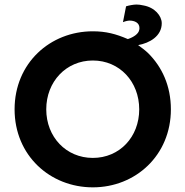

<svg xmlns="http://www.w3.org/2000/svg" viewBox="-20 -806 812 841"><path d="M386.7 -541C503.9 -541 589.8 -448.2 589.8 -327.1C589.8 -206.1 503.9 -114.3 386.7 -114.3C269.5 -114.3 182.6 -206.1 182.6 -327.1C182.6 -448.2 269.5 -541 386.7 -541ZM386.7 -668.9C199.2 -668.9 43.9 -529.3 43.9 -327.1C43.9 -125 199.2 14.6 386.7 14.6C573.2 14.6 728.5 -125 728.5 -327.1C728.5 -428.7 690.4 -512.7 627.9 -574.2C614.3 -586.9 599.6 -597.7 585 -608.4C634.8 -617.2 688.5 -647.5 688.5 -704.1C688.5 -736.3 658.2 -773.4 608.4 -782.2C596.7 -785.2 585.9 -786.1 577.1 -786.1C565.4 -786.1 543.9 -782.2 532.2 -778.3L518.6 -709C531.2 -713.9 541 -715.8 547.9 -715.8C568.4 -715.8 590.8 -707 590.8 -683.6C590.8 -680.7 590.8 -677.7 589.8 -674.8C586.9 -658.2 566.4 -643.6 540 -634.8C488.3 -657.2 444.3 -668.9 386.7 -668.9Z"/></svg>

Font: Sen-gleads
Style: Bold
Weight: 700
Designer: Kosal Sen, Philatype
Foundry: Philatype
Version: Version 1.004; ttfautohint (v1.8.3)